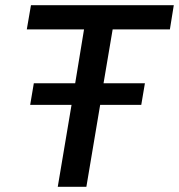

<svg xmlns="http://www.w3.org/2000/svg" viewBox="-20 -718 688 738"><path d="M523 -315 537 -398H378L413 -605H633L648 -698H99L83 -605H303L269 -398H110L96 -315H255L202 0H312L365 -315Z"/></svg>

Font: IBM Mono Medium
Style: Italic
Weight: 500
Italic angle: -9°
Monospace: yes
Designer: Mike Abbink, Paul van der Laan, Pieter van Rosmalen
Foundry: Bold Monday
Version: Version 2.3